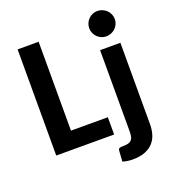

<svg xmlns="http://www.w3.org/2000/svg" viewBox="-154 -814 986 1102"><g transform="rotate(-20 339.0 -263.5)"><path d="M62 0ZM190.4 -105.5H415.5V0H62V-648.4H190.4ZM629.4 -482.4V14.2Q629.4 46.9 621.1 75.4Q612.8 104 593.8 125.2Q574.7 146.5 543.9 158.9Q513.2 171.4 468.8 171.4Q451.7 171.4 437 169.2Q422.4 167 406.7 162.6L411.1 96.2Q412.1 86.4 418.5 83.3Q424.8 80.1 442.4 80.1Q460.4 80.1 472.7 76.9Q484.9 73.7 492.2 65.9Q499.5 58.1 502.4 45.7Q505.4 33.2 505.4 14.2V-482.4ZM646 -621.6Q646 -605.5 639.6 -591.6Q633.3 -577.6 622.6 -567.1Q611.8 -556.6 597.2 -550.5Q582.5 -544.4 566.4 -544.4Q550.8 -544.4 536.9 -550.5Q522.9 -556.6 512.5 -567.1Q502 -577.6 495.8 -591.6Q489.7 -605.5 489.7 -621.6Q489.7 -637.7 495.8 -651.9Q502 -666 512.5 -676.5Q522.9 -687 536.9 -693.1Q550.8 -699.2 566.4 -699.2Q582.5 -699.2 597.2 -693.1Q611.8 -687 622.6 -676.5Q633.3 -666 639.6 -651.9Q646 -637.7 646 -621.6Z"/></g></svg>

Font: Carlito
Style: Bold
Weight: 700
Designer: Lukasz Dziedzic
Foundry: tyPoland Lukasz Dziedzic
Version: Version 1.104